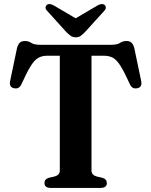

<svg xmlns="http://www.w3.org/2000/svg" viewBox="-20 -919 740 939"><path d="M175.5 -700H524.5Q553 -700 567 -709.2Q581 -718.5 597.5 -718.5Q614.5 -718.5 623.2 -710.2Q632 -702 637 -683L670.5 -522.5Q676.5 -492 651 -487.5Q627 -482 615.5 -506.5Q589.5 -564 571 -594.2Q552.5 -624.5 533.8 -635.5Q515 -646.5 488.5 -646.5H427.5V-85Q427.5 -63 452.5 -56L481 -49.5Q502.5 -43 502.5 -23.5Q502.5 0 471.5 0H228.5Q197.5 0 197.5 -23.5Q197.5 -43 219 -49.5L247.5 -56Q272.5 -63 272.5 -85V-646.5H211.5Q185 -646.5 166.2 -635.5Q147.5 -624.5 129 -594.2Q110.5 -564 84.5 -506.5Q73 -482 49 -487.5Q23.5 -492 29.5 -522.5L63 -683Q68 -702 76.8 -710.2Q85.5 -718.5 102.5 -718.5Q119 -718.5 133 -709.2Q147 -700 175.5 -700ZM395.5 -762Q384 -750.5 374.5 -743.5Q365 -736.5 350.5 -736.5Q336 -736.5 326.2 -743.5Q316.5 -750.5 304.5 -762L211 -865.5Q202 -874.5 202.8 -882.5Q203.5 -890.5 208.5 -894.5Q221.5 -905 243.5 -892L350 -829.5L456.5 -892Q478.5 -905 492 -894.5Q497 -890.5 497.5 -882.5Q498 -874.5 489.5 -865.5Z"/></svg>

Font: Fraunces 9pt SemiBold
Style: Regular
Weight: 600
Version: Version 1.000;[b76b70a41]